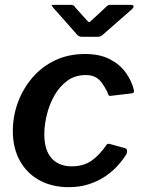

<svg xmlns="http://www.w3.org/2000/svg" viewBox="-20 -763 588 793"><path d="M331 -540Q392 -540 433.5 -518.5Q475 -497 499.5 -463Q524 -429 533 -391Q534 -384 532 -381Q530 -378 521 -377L436 -367Q431 -366 428 -371Q425 -376 423 -384Q412 -405 401 -420.5Q390 -436 374 -444.5Q358 -453 334 -453Q290 -453 258 -429.5Q226 -406 205 -369Q184 -332 173.5 -289.5Q163 -247 163 -208Q163 -143 193 -109.5Q223 -76 276 -76Q324 -76 357 -98.5Q390 -121 421 -166Q425 -171 435 -168L496 -151Q502 -150 504 -144Q506 -138 503 -128Q490 -106 468.5 -81.5Q447 -57 417.5 -36.5Q388 -16 349.5 -3Q311 10 264 10Q194 10 142 -19Q90 -48 61.5 -100Q33 -152 33 -222Q33 -283 54 -340Q75 -397 114 -442.5Q153 -488 208 -514Q263 -540 331 -540ZM422 -738Q428 -743 432.5 -743Q437 -743 444 -743H521Q530 -743 531.5 -738Q533 -733 525 -725L404 -619Q400 -615 395 -613Q390 -611 381 -611H320Q309 -611 303 -615.5Q297 -620 293 -626L200 -731Q195 -737 193.5 -740Q192 -743 200 -743H271Q279 -743 283.5 -740.5Q288 -738 291 -732L338 -680Q347 -669 351 -672.5Q355 -676 366 -686Z"/></svg>

Font: Libre Franklin SemiBold
Style: Italic
Weight: 600
Italic angle: -8°
Designer: Pablo Impallari, Rodrigo Fuenzalida, Nhung Nguyen
Foundry: Impallari Type
Version: Version 3.000